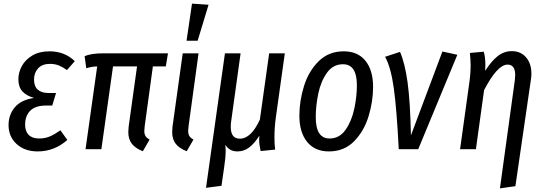

<svg xmlns="http://www.w3.org/2000/svg" viewBox="-20 -820 2988 1055"><path d="M27 -133Q27 -189 61 -230Q95 -271 167 -282Q124 -294 102.5 -318.5Q81 -343 81 -384Q81 -422 100 -457Q119 -492 157.5 -515Q196 -538 252 -538Q335 -538 391 -484L348 -435Q324 -452 303 -460.5Q282 -469 254 -469Q212 -469 189.5 -444.5Q167 -420 167 -383Q167 -346 187.5 -327.5Q208 -309 246 -309H288L267 -240H233Q174 -240 146 -211.5Q118 -183 118 -135Q118 -99 137.5 -79Q157 -59 195 -59Q227 -59 253 -70Q279 -81 312 -104L350 -51Q279 12 187 12Q116 12 71.5 -28.5Q27 -69 27 -133Z M775 -126Q773 -106 773 -101Q773 -83 779.5 -72.5Q786 -62 802 -53L765 11Q724 -5 704.5 -30Q685 -55 685 -95Q685 -103 687 -125L733 -455H601L537 0H450L514 -455Q487 -455 454 -445L445 -511Q480 -527 547 -527H903L891 -455H820Z M1016 -126Q1014 -106 1014 -101Q1014 -83 1020.5 -72.5Q1027 -62 1043 -53L1006 11Q965 -5 945.5 -30Q926 -55 926 -95Q926 -103 928 -125L984 -527H1071ZM1126 -794 1066 -596H1005L1035 -800Z M1488 -66Q1488 -25 1492 2L1412 10Q1404 -26 1404 -53Q1404 -67 1405 -74Q1378 -32 1349.5 -10Q1321 12 1285 12Q1262 12 1246 3Q1230 -6 1218 -24Q1220 -6 1220 8Q1220 46 1212 97L1197 201L1112 212L1216 -527H1302L1250 -152Q1248 -141 1248 -122Q1248 -58 1298 -58Q1360 -58 1408 -163L1459 -527H1545L1496 -177Q1488 -120 1488 -66Z M1625 -184Q1625 -266 1650.5 -347.5Q1676 -429 1731 -483.5Q1786 -538 1869 -538Q1946 -538 1988 -486Q2030 -434 2030 -343Q2030 -262 2005 -180.5Q1980 -99 1925.5 -43.5Q1871 12 1787 12Q1710 12 1667.5 -40.5Q1625 -93 1625 -184ZM1941 -351Q1941 -467 1865 -467Q1810 -467 1776.5 -420Q1743 -373 1729 -306Q1715 -239 1715 -176Q1715 -59 1791 -59Q1845 -59 1878.5 -106.5Q1912 -154 1926.5 -221.5Q1941 -289 1941 -351Z M2238 -76 2411 -537 2493 -519 2278 0H2171Q2160 -219 2144 -334.5Q2128 -450 2096 -508L2178 -535Q2205 -473 2219.5 -368Q2234 -263 2238 -76Z M2809 -380Q2811 -400 2811 -407Q2811 -465 2769 -465Q2713 -465 2640 -325L2595 0H2508L2558 -360Q2566 -415 2566 -462Q2566 -487 2562 -529L2638 -536Q2647 -507 2647 -464Q2647 -443 2646 -431Q2680 -484 2714.5 -511.5Q2749 -539 2793 -539Q2841 -539 2870.5 -505Q2900 -471 2900 -414Q2900 -399 2897 -381L2812 203L2727 215Z"/></svg>

Font: Fira Sans Compressed
Style: Italic
Weight: 400
Width: 1
Italic angle: -8°
Designer: bBox Type GmbH & Carrois Corporate GbR & Edenspiekermann AG
Foundry: bBox Type GmbH & Carrois Corporate GbR & Edenspiekermann AG
Version: Version 4.301